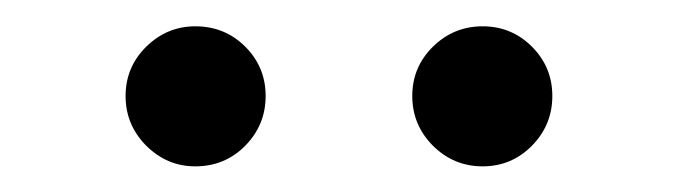

<svg xmlns="http://www.w3.org/2000/svg" viewBox="-20 -715 512 146"><path d="M128.5 -588.5Q151 -588.5 166.5 -604.2Q182 -620 182 -642Q182 -664 166.5 -679.5Q151 -695 128.5 -695Q107 -695 91.2 -679.5Q75.5 -664 75.5 -642Q75.5 -620 91.2 -604.2Q107 -588.5 128.5 -588.5ZM347 -588.5Q369 -588.5 384.5 -604.2Q400 -620 400 -642Q400 -664 384.5 -679.5Q369 -695 347 -695Q325 -695 309.2 -679.5Q293.5 -664 293.5 -642Q293.5 -620 309.2 -604.2Q325 -588.5 347 -588.5Z"/></svg>

Font: Anybody UltraCondensed Thin ExtraBold
Style: Regular
Weight: 800
Version: Version 1.111